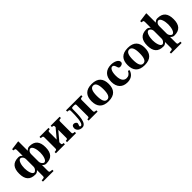

<svg xmlns="http://www.w3.org/2000/svg" viewBox="314 -2285 4057 4057"><g transform="rotate(-45 2343.0 -256.0)"><path d="M34 -245C34 -75 105 12 265 12C298 12 322 2 353 -31H354V143C354 185 344 189 271 192V230H588V192C515 189 505 185 505 143V-31H506C537 2 561 12 594 12C754 12 825 -75 825 -245C825 -415 754 -502 594 -502C561 -502 537 -492 506 -459H505V-736L498 -742L295 -715V-679L330 -673C346 -670 354 -661 354 -621V-459H353C322 -492 298 -502 265 -502C105 -502 34 -415 34 -245ZM193 -245C193 -330 218 -456 283 -456C301 -456 354 -430 354 -355V-135C354 -75 301 -34 283 -34C218 -34 193 -160 193 -245ZM505 -135V-355C505 -430 558 -456 576 -456C641 -456 666 -330 666 -245C666 -160 641 -34 576 -34C558 -34 505 -75 505 -135Z M888 0H1157V-38L1136 -40C1115 -42 1104 -47 1104 -80V-113L1274 -315V-80C1274 -47 1263 -42 1242 -40L1221 -38V0H1490V-38C1433 -41 1425 -45 1425 -87V-403C1425 -445 1433 -449 1490 -452V-490H1221V-452L1242 -450C1263 -448 1274 -443 1274 -410V-395L1104 -193V-410C1104 -443 1115 -448 1136 -450L1157 -452V-490H888V-452C945 -449 953 -445 953 -403V-87C953 -45 945 -41 888 -38Z M1534 -98C1534 -56 1569 12 1670 12C1799 12 1800 -222 1800 -405C1800 -439 1811 -441 1832 -443L1853 -444H1865L1886 -443C1907 -441 1918 -439 1918 -405V-80C1918 -47 1907 -42 1886 -40L1865 -38V0H2134V-38C2077 -41 2069 -45 2069 -87V-403C2069 -445 2077 -449 2134 -452V-490H1680V-452C1737 -449 1745 -445 1745 -403C1745 -282 1744 -34 1668 -34C1655 -34 1645 -40 1645 -55C1645 -75 1663 -100 1663 -122C1663 -150 1625 -175 1594 -175C1561 -175 1534 -157 1534 -98Z M2197 -245C2197 -85 2274 12 2456 12C2638 12 2715 -85 2715 -245C2715 -405 2638 -502 2456 -502C2274 -502 2197 -405 2197 -245ZM2356 -245C2356 -379 2385 -456 2456 -456C2527 -456 2556 -379 2556 -245C2556 -111 2527 -34 2456 -34C2385 -34 2356 -111 2356 -245Z M2782 -241C2782 -73 2876 12 3017 12C3100 12 3193 -16 3232 -140L3197 -156C3163 -88 3124 -65 3069 -65C3004 -65 2941 -109 2941 -265C2941 -399 2984 -456 3026 -456C3061 -456 3078 -425 3095 -365C3102 -342 3117 -330 3143 -330C3178 -330 3226 -348 3226 -392C3226 -463 3126 -502 3035 -502C2957 -502 2895 -480 2850 -435C2808 -393 2782 -328 2782 -241Z M3276 -245C3276 -85 3353 12 3535 12C3717 12 3794 -85 3794 -245C3794 -405 3717 -502 3535 -502C3353 -502 3276 -405 3276 -245ZM3435 -245C3435 -379 3464 -456 3535 -456C3606 -456 3635 -379 3635 -245C3635 -111 3606 -34 3535 -34C3464 -34 3435 -111 3435 -245Z M3861 -245C3861 -75 3932 12 4092 12C4125 12 4149 2 4180 -31H4181V143C4181 185 4171 189 4098 192V230H4415V192C4342 189 4332 185 4332 143V-31H4333C4364 2 4388 12 4421 12C4581 12 4652 -75 4652 -245C4652 -415 4581 -502 4421 -502C4388 -502 4364 -492 4333 -459H4332V-736L4325 -742L4122 -715V-679L4157 -673C4173 -670 4181 -661 4181 -621V-459H4180C4149 -492 4125 -502 4092 -502C3932 -502 3861 -415 3861 -245ZM4020 -245C4020 -330 4045 -456 4110 -456C4128 -456 4181 -430 4181 -355V-135C4181 -75 4128 -34 4110 -34C4045 -34 4020 -160 4020 -245ZM4332 -135V-355C4332 -430 4385 -456 4403 -456C4468 -456 4493 -330 4493 -245C4493 -160 4468 -34 4403 -34C4385 -34 4332 -75 4332 -135Z"/></g></svg>

Font: Heuristica
Style: Bold
Weight: 700
Version: Version 1.0.1